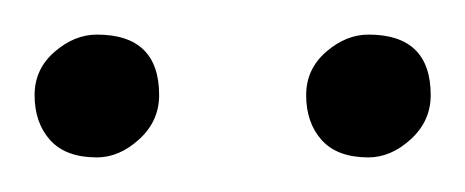

<svg xmlns="http://www.w3.org/2000/svg" viewBox="-20 -651 269 111"><path d="M193 -560Q175 -560 166 -570Q157 -580 157 -596Q157 -611 168.5 -621Q180 -631 193 -631Q229 -631 229 -596Q229 -581 217.5 -570.5Q206 -560 193 -560ZM36 -560Q18 -560 9 -570Q0 -580 0 -596Q0 -611 11.5 -621Q23 -631 36 -631Q72 -631 72 -596Q72 -581 60.5 -570.5Q49 -560 36 -560Z"/></svg>

Font: Petrona ExtraLight
Style: Regular
Weight: 200
Designer: Ringo R. Seeber
Foundry: Ringo R. Seeber
Version: Version 2.001; ttfautohint (v1.8.3)